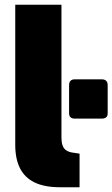

<svg xmlns="http://www.w3.org/2000/svg" viewBox="-20 -783 472 806"><path d="M231 3Q167 3 125.5 -17Q84 -37 64 -76.5Q44 -116 44 -175V-763H238V-205Q238 -186 242.5 -173Q247 -160 256.5 -153Q266 -146 281 -143L314 -138V3ZM294 -285Q270 -285 270 -308V-425Q270 -450 294 -450H407Q432 -450 432 -425V-308Q432 -295 425 -290Q418 -285 407 -285Z"/></svg>

Font: Exo Thin Black
Style: Regular
Weight: 900
Version: Version 2.000